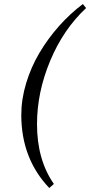

<svg xmlns="http://www.w3.org/2000/svg" viewBox="-20 -729 448 955"><path d="M85.9 -157.2Q85.9 -235.4 110.1 -315.4Q134.3 -395.5 176.5 -466.6Q218.8 -537.6 273.7 -599.4Q328.6 -661.1 392.1 -709L408.2 -689Q294.9 -583 229.5 -426.3Q164.1 -269.5 164.1 -111.8Q164.1 65.9 248 186L225.1 206.1Q85.9 60.1 85.9 -157.2Z"/></svg>

Font: Common Serif News
Style: Italic
Weight: 450
Italic angle: -12°
Designer: Philipp H. Poll, Khaled Hosny
Foundry: Stefan Peev, Context Ltd.
Version: Version 1.026